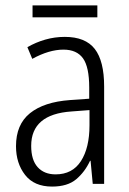

<svg xmlns="http://www.w3.org/2000/svg" viewBox="-20 -678 475 708"><path d="M219 -542Q295 -542 329.5 -497.5Q364 -453 364 -359V0H322L314 -85H312Q293 -44 261 -17Q229 10 172 10Q106 10 72.5 -33Q39 -76 39 -139Q39 -219 90.5 -260.5Q142 -302 238 -309L309 -314V-355Q309 -431 286 -463Q263 -495 214 -495Q161 -495 99 -461L81 -504Q112 -522 147 -532Q182 -542 219 -542ZM244 -267Q95 -257 95 -140Q95 -88 119 -61.5Q143 -35 185 -35Q247 -35 278.5 -84Q310 -133 310 -216V-272ZM339 -658V-614H100V-658Z"/></svg>

Font: Noto Sans Lao Looped Condensed Light
Style: Regular
Weight: 300
Width: 3
Designer: Mark Frömberg, Ben Mitchell
Foundry: The Fontpad Ltd
Version: Version 1.002; ttfautohint (v1.8.4.7-5d5b)